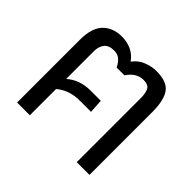

<svg xmlns="http://www.w3.org/2000/svg" viewBox="-134 -712 874 874"><g transform="rotate(45 303.0 -275.0)"><path d="M70 0V-404Q70 -480 104 -515Q138 -550 196 -550Q228 -550 256 -537.5Q284 -525 304 -497Q324 -525 355.5 -537.5Q387 -550 418 -550Q486 -550 511 -515Q536 -480 536 -403V0H454V-414Q454 -443 445 -461.5Q436 -480 405 -480Q381 -480 362 -468Q343 -456 328 -433H278Q267 -455 252.5 -467.5Q238 -480 216 -480Q182 -480 167 -461.5Q152 -443 152 -413V-234Q199 -275 268 -275H334L338 -208H266Q198 -208 152 -169V0Z"/></g></svg>

Font: Kanit Light
Style: Regular
Weight: 300
Designer: Katatrad Team
Foundry: CadsonDemak
Version: Version 2.000; ttfautohint (v1.8.3)